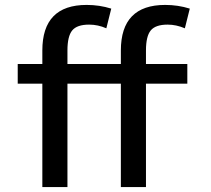

<svg xmlns="http://www.w3.org/2000/svg" viewBox="-20 -760 858 780"><path d="M254 -420V0H152V-420H52V-500H152V-555Q152 -740 332 -740Q384 -740 432 -725L412 -645Q378 -660 342 -660Q293 -660 273.5 -636.5Q254 -613 254 -555V-500H471V-555Q471 -740 651 -740Q703 -740 751 -725L731 -645Q696 -660 661 -660Q612 -660 592.5 -636.5Q573 -613 573 -555V-500H741V-420H573V0H471V-420Z"/></svg>

Font: M PLUS 1p Medium
Style: Regular
Weight: 500
Version: Version 1.062